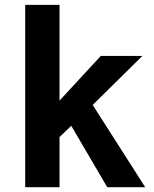

<svg xmlns="http://www.w3.org/2000/svg" viewBox="-20 -780 642 800"><path d="M85 -759.8H228V-360.8L399.9 -546.9H573.2L366.2 -342.8L585 0H426.8L276.9 -255.9L228 -209V0H85Z"/></svg>

Font: Hack
Style: Bold
Weight: 700
Monospace: yes
Designer: Christopher Simpkins
Foundry: Christopher Simpkins
Version: Version 2.017